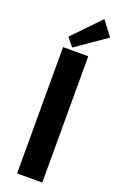

<svg xmlns="http://www.w3.org/2000/svg" viewBox="-184 -1026 670 1074"><g transform="rotate(20 151.5 -489.0)"><path d="M82 -816.9 237.8 -978 303.2 -892.1 123 -767.1ZM74.2 -752H224.1V0H74.2Z"/></g></svg>

Font: Sarala
Style: Bold
Weight: 700
Designer: Andres Torresi
Foundry: Huerta Tipografica
Version: Version 1.004;PS 001.003;hotconv 1.0.70;makeotf.lib2.5.58329